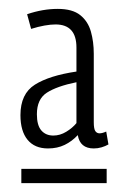

<svg xmlns="http://www.w3.org/2000/svg" viewBox="-20 -698 284 432"><path d="M26 -439Q26 -487 58.5 -507.5Q91 -528 152 -537V-591Q152 -643 105 -643Q94 -643 80 -640.5Q66 -638 50 -633L41 -666Q76 -678 110 -678Q143 -678 160.5 -664Q178 -650 184.5 -627Q191 -604 191 -577V-423Q191 -408 194.5 -403Q198 -398 204 -398Q210 -398 219 -402L224 -373Q217 -369 208.5 -366.5Q200 -364 191 -364Q160 -364 155 -394Q142 -380 125.5 -372Q109 -364 88 -364Q58 -364 42 -383.5Q26 -403 26 -439ZM63 -441Q63 -416 73 -404.5Q83 -393 100 -393Q115 -393 129 -401.5Q143 -410 152 -421V-513Q108 -504 85.5 -489.5Q63 -475 63 -441ZM28 -286V-318H220V-286Z"/></svg>

Font: Georama Condensed Light
Style: Regular
Weight: 300
Width: 3
Designer: Jean-Baptiste Levee
Foundry: Production Type
Version: Version 1.000